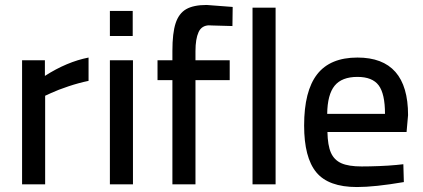

<svg xmlns="http://www.w3.org/2000/svg" viewBox="-20 -743 1707 774"><path d="M69 -500H161V-437Q250 -494 337 -511V-417Q298 -409 256 -395Q214 -381 186 -368L162 -357V0H69Z M423 0ZM423 -500H516V0H423ZM423 -699H515V-598H423Z M675 -420H615V-500H675V-538Q675 -610 688 -649.5Q701 -689 730.5 -706Q760 -723 813 -723L918 -715L917 -638Q801 -641 825 -641Q793 -641 780.5 -613.5Q768 -586 768 -537V-500H906V-420H768V0H675Z M998 -712H1091V0H998Z M1206 -237Q1206 -376 1258.5 -443.5Q1311 -511 1421 -511Q1625 -511 1625 -279L1619 -211H1300Q1301 -157 1314 -127.5Q1327 -98 1356 -85Q1385 -72 1438 -72Q1469 -72 1508 -73.5Q1547 -75 1578 -78L1606 -81L1608 -9Q1491 11 1419 11Q1304 11 1255 -48.5Q1206 -108 1206 -237ZM1532 -284Q1532 -365 1506.5 -399Q1481 -433 1421 -433Q1358 -433 1329 -397.5Q1300 -362 1299 -284Z"/></svg>

Font: sheba-seeBold
Style: Regular
Weight: 600
Designer: Mohamed Galeb, the designers
Foundry: Kief Type Foundry
Version: Version 2.010; ttfautohint (v1.5.33-1714) -l 8 -r 50 -G 200 